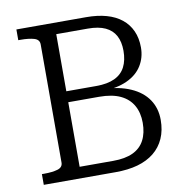

<svg xmlns="http://www.w3.org/2000/svg" viewBox="-80 -787 839 864"><g transform="rotate(-10 340.0 -355.0)"><path d="M369 -710Q422 -710 462.5 -698.5Q503 -687 531 -664.5Q559 -642 574 -609Q589 -576 589 -533Q589 -487 566 -450Q543 -413 497 -392Q451 -371 382 -369L420 -392V-355L384 -379Q461 -376 513.5 -353Q566 -330 593 -290Q620 -250 620 -197Q620 -149 603.5 -112Q587 -75 556 -50Q525 -25 481 -12.5Q437 0 379 0H51V-49H62Q99 -49 123 -56Q147 -63 147 -85V-625Q147 -647 123 -654Q99 -661 62 -661H51V-710ZM196 -397H361Q412 -397 445 -412.5Q478 -428 493.5 -458.5Q509 -489 509 -532Q509 -573 494 -601Q479 -629 448 -643.5Q417 -658 368 -658H224V-52H378Q432 -52 467.5 -68.5Q503 -85 520.5 -118Q538 -151 538 -198Q538 -244 519 -277.5Q500 -311 462 -329Q424 -347 365 -347H196Z"/></g></svg>

Font: Roboto Serif Light
Style: Regular
Weight: 300
Designer: Greg Gazdowicz
Foundry: Commercial Type
Version: Version 1.008